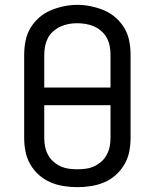

<svg xmlns="http://www.w3.org/2000/svg" viewBox="-20 -766 640 794"><path d="M300 8Q272 8 243.5 3.5Q215 -1 189 -12Q163 -23 141.5 -42Q120 -61 105.5 -86Q91 -111 85.5 -139Q80 -167 80 -195V-540Q80 -568 85.5 -596.5Q91 -625 105.5 -649.5Q120 -674 141.5 -693Q163 -712 189 -723Q215 -734 243.5 -740Q272 -746 300 -746Q328 -746 356.5 -740Q385 -734 411 -723Q437 -712 458.5 -693Q480 -674 494.5 -649.5Q509 -625 514.5 -596.5Q520 -568 520 -540V-195Q520 -167 514.5 -139Q509 -111 494.5 -86Q480 -61 458.5 -42Q437 -23 411 -12Q385 -1 356.5 3.5Q328 8 300 8ZM437 -404V-540Q437 -558 433.5 -576Q430 -594 421.5 -609.5Q413 -625 399 -637.5Q385 -650 368.5 -657Q352 -664 334 -667Q316 -670 298 -670Q280 -670 262.5 -666.5Q245 -663 229 -655.5Q213 -648 199.5 -636Q186 -624 178 -608.5Q170 -593 166.5 -575.5Q163 -558 163 -540V-404ZM300 -66Q318 -66 336 -68.5Q354 -71 370 -78.5Q386 -86 399.5 -98Q413 -110 421.5 -126Q430 -142 433.5 -159.5Q437 -177 437 -195V-331H163V-195Q163 -177 166.5 -159.5Q170 -142 178.5 -126Q187 -110 200.5 -98Q214 -86 230 -78.5Q246 -71 264 -68.5Q282 -66 300 -66Z"/></svg>

Font: Iosevka Meiseki Sans
Style: Regular
Weight: 400
Monospace: yes
Designer: Belleve Invis
Foundry: Belleve Invis
Version: Version 11.2.6; ttfautohint (v1.8.4)